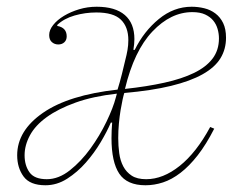

<svg xmlns="http://www.w3.org/2000/svg" viewBox="-20 -538 723 570"><path d="M115 12Q69 12 50 -14Q31 -40 31 -77Q31 -150 107.5 -203Q184 -256 329 -272Q330 -276 331.5 -280.5Q333 -285 335.5 -294Q338 -303 342 -318.5Q346 -334 352 -360Q356 -375 358.5 -389.5Q361 -404 361 -419Q361 -458 339 -479.5Q317 -501 266 -501Q233 -501 201.5 -492Q170 -483 150 -464V-461Q178 -456 178 -430Q178 -419 171 -412.5Q164 -406 153 -406Q142 -406 134 -413Q126 -420 126 -434Q126 -449 138 -464Q150 -479 170 -491Q190 -503 215 -510.5Q240 -518 267 -518Q322 -518 350.5 -493.5Q379 -469 379 -422Q379 -408 376 -390H380Q407 -445 451.5 -481.5Q496 -518 549 -518Q568 -518 586.5 -513.5Q605 -509 619.5 -498Q634 -487 642.5 -469.5Q651 -452 651 -426Q651 -392 634.5 -365Q618 -338 581.5 -317.5Q545 -297 487.5 -283Q430 -269 349 -262Q347 -256 344 -242.5Q341 -229 338 -211Q335 -193 333 -171.5Q331 -150 331 -128Q331 -105 334 -83Q337 -61 346 -44Q355 -27 371 -16.5Q387 -6 414 -6Q464 -6 513.5 -45.5Q563 -85 604 -161L616 -156Q592 -109 567 -77Q542 -45 516 -25Q490 -5 464 3.5Q438 12 412 12Q357 12 334 -22.5Q311 -57 311 -128Q311 -139 311.5 -150.5Q312 -162 313 -174H309Q298 -148 279 -116Q260 -84 235 -55.5Q210 -27 179.5 -7.5Q149 12 115 12ZM119 -6Q154 -6 187.5 -32.5Q221 -59 248.5 -97Q276 -135 296 -176.5Q316 -218 324 -249L327 -260Q256 -252 204.5 -233.5Q153 -215 119 -190.5Q85 -166 69 -136.5Q53 -107 53 -77Q53 -47 67.5 -26.5Q82 -6 119 -6ZM351 -274Q416 -281 468 -292.5Q520 -304 556 -321.5Q592 -339 611 -364Q630 -389 630 -424Q630 -438 626 -452Q622 -466 613 -477Q604 -488 589 -495Q574 -502 551 -502Q487 -502 432.5 -444.5Q378 -387 351 -274Z"/></svg>

Font: IBM Plex Serif Thin
Style: Italic
Weight: 100
Italic angle: -14°
Designer: Mike Abbink, Paul van der Laan, Pieter van Rosmalen
Foundry: Bold Monday
Version: Version 3.001